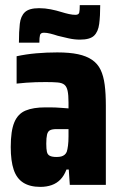

<svg xmlns="http://www.w3.org/2000/svg" viewBox="-20 -723 473 751"><path d="M138 8Q97 8 71 -8.5Q45 -25 33.5 -59.5Q22 -94 22 -148Q22 -211 36 -244.5Q50 -278 80 -290.5Q110 -303 157 -303Q166 -303 176.5 -303Q187 -303 198 -302.5Q209 -302 221.5 -301Q234 -300 248 -299V-322Q248 -351 244.5 -367.5Q241 -384 232 -391.5Q223 -399 205 -400.5Q187 -402 159 -402Q140 -402 120.5 -401.5Q101 -401 82.5 -399.5Q64 -398 45 -396V-503Q82 -511 122 -514.5Q162 -518 204 -518Q252 -518 285 -511Q318 -504 340 -489Q362 -474 373.5 -450Q385 -426 389.5 -391.5Q394 -357 394 -310V0H253L249 -60H240Q231 -36 216.5 -21Q202 -6 182 1Q162 8 138 8ZM201 -109Q212 -109 219.5 -111Q227 -113 232.5 -117.5Q238 -122 241 -129Q244 -138 246 -153.5Q248 -169 248 -190V-218H201Q184 -218 175.5 -213.5Q167 -209 164 -196.5Q161 -184 161 -161Q161 -140 163.5 -129Q166 -118 175 -113.5Q184 -109 201 -109ZM54 -556Q54 -600 57.5 -630Q61 -660 77.5 -675.5Q94 -691 133 -691Q156 -691 178.5 -686.5Q201 -682 220 -676Q236 -671 250 -668Q264 -665 275 -665Q288 -665 290 -674Q292 -683 292 -703H372Q372 -660 368 -629.5Q364 -599 348 -583.5Q332 -568 293 -568Q271 -568 248.5 -573Q226 -578 206 -583Q191 -588 177 -591.5Q163 -595 152 -595Q139 -595 136.5 -586Q134 -577 134 -556Z"/></svg>

Font: Saira Condensed ExtraBold
Style: Regular
Weight: 800
Width: 3
Designer: Hector Gatti with collaboration of the Omnibus-Type team
Foundry: Omnibus-Type
Version: Version 1.101